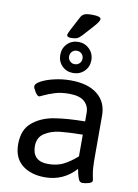

<svg xmlns="http://www.w3.org/2000/svg" viewBox="-97 -959 740 1028"><g transform="rotate(10 272.5 -444.5)"><path d="M49 -144Q49 -223 96.5 -262.5Q144 -302 213 -313.5Q282 -325 381 -326V-373Q381 -410 355 -433.5Q329 -457 271 -457Q227 -457 194 -446.5Q161 -436 139 -425.5Q117 -415 115 -415Q105 -415 92.5 -435Q80 -455 80 -465Q80 -478 106.5 -493Q133 -508 177 -518.5Q221 -529 268 -529Q361 -529 413 -487.5Q465 -446 465 -372V-148Q465 -82 471 -53.5Q477 -25 477 -22Q477 -10 458 -4.5Q439 1 423 1Q409 1 402.5 -14.5Q396 -30 392.5 -47Q389 -64 388 -69Q320 6 220 6Q143 6 96 -32Q49 -70 49 -144ZM381 -136V-254Q306 -253 258.5 -248Q211 -243 175 -220Q139 -197 139 -149Q139 -109 160.5 -88Q182 -67 224 -67Q273 -67 308.5 -85Q344 -103 381 -136ZM188 -654Q188 -690 212 -714.5Q236 -739 272 -739Q308 -739 332.5 -714.5Q357 -690 357 -654Q357 -618 332.5 -594Q308 -570 272 -570Q236 -570 212 -594Q188 -618 188 -654ZM309 -654Q309 -670 298.5 -680.5Q288 -691 272 -691Q257 -691 246.5 -680.5Q236 -670 236 -654Q236 -639 246.5 -628.5Q257 -618 272 -618Q288 -618 298.5 -628.5Q309 -639 309 -654ZM206 -766Q206 -771 217 -793L257 -869Q264 -883 276.5 -889Q289 -895 319 -895Q367 -895 367 -879Q367 -867 340 -837L286 -777Q272 -762 260.5 -757.5Q249 -753 228 -753Q206 -753 206 -766Z"/></g></svg>

Font: Asap-Regular
Style: Regular
Weight: 400
Designer: Pablo Cosgaya
Foundry: Omnibus-Type
Version: Version 2.000; ttfautohint (v1.8)